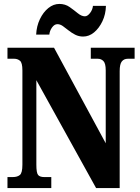

<svg xmlns="http://www.w3.org/2000/svg" viewBox="-20 -957 712 977"><path d="M18 0V-56H45Q68 -56 81 -66.5Q94 -77 94 -119V-599Q94 -638 81.5 -648Q69 -658 53 -658H18V-714H255L518 -228V-599Q518 -634 506.5 -646Q495 -658 478 -658H442V-714H665V-658H630Q611 -658 600 -644.5Q589 -631 589 -595V0H469L165 -549V-119Q165 -77 174 -66.5Q183 -56 205 -56H241V0ZM403 -771Q381 -771 362.5 -780.5Q344 -790 328.5 -802.5Q313 -815 299.5 -824.5Q286 -834 272 -834Q257 -834 245 -817.5Q233 -801 231 -781H164Q166 -824 183 -859.5Q200 -895 226 -916Q252 -937 282 -937Q312 -937 334.5 -921Q357 -905 376 -889.5Q395 -874 412 -874Q425 -874 438 -890.5Q451 -907 453 -927H519Q518 -884 501 -848.5Q484 -813 458.5 -792Q433 -771 403 -771Z"/></svg>

Font: Noto Serif Sinhala ExtraCondensed Black
Style: Regular
Weight: 900
Width: 2
Designer: Jelle Bosma - Monotype Design Team
Foundry: Monotype Imaging Inc.
Version: Version 2.007; ttfautohint (v1.8.4.7-5d5b)